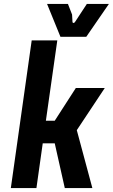

<svg xmlns="http://www.w3.org/2000/svg" viewBox="-20 -955 573 975"><path d="M35 0 141 -750H271L213 -342H258L365 -508H512L370 -294L449 0H309L258 -227H197L165 0ZM287 -768 219 -935H325L346 -881L348 -845Q348 -839 353 -838.5Q358 -838 362 -845L421 -935H533L418 -768Z"/></svg>

Font: Finlandica SemiBold
Style: Italic
Weight: 600
Italic angle: -8°
Designer: Niklas Ekholm, Juho Hiilivirta, Jaakko Suomalainen
Foundry: Helsinki Type Studio
Version: Version 1.063